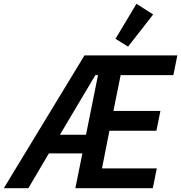

<svg xmlns="http://www.w3.org/2000/svg" viewBox="-72 -989 952 1009"><path d="M361 -183H185L77 0H-52L372 -698H860L839 -594H562L524 -406H771L750 -302H503L464 -104H752L731 0H324ZM429 -594 243 -281H380L443 -594ZM601 -744 535 -785 645 -969 733 -913Z"/></svg>

Font: IBM Plex Sans Condensed SemiBold
Style: Italic
Weight: 600
Width: 3
Italic angle: -11°
Designer: Mike Abbink, Paul van der Laan, Pieter van Rosmalen
Foundry: Bold Monday
Version: Version 1.3